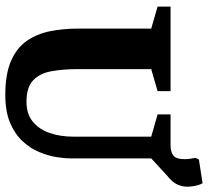

<svg xmlns="http://www.w3.org/2000/svg" viewBox="-50 -726 785 725"><g transform="rotate(90 342.5 -363.5)"><path d="M338 9Q260 9 210.5 -12.5Q161 -34 134.5 -72Q108 -110 98 -159.5Q88 -209 88 -265V-542L5 -566V-615H324V-566L241 -542V-265Q241 -209 249 -165Q257 -121 283.5 -96Q310 -71 364 -71Q410 -71 439 -94.5Q468 -118 482 -158Q496 -198 496 -248V-542L412 -566V-615H599L653 -611L578 -542V-236Q578 -214 573 -183Q568 -152 554 -118.5Q540 -85 513 -56Q486 -27 443.5 -9Q401 9 338 9ZM487 -560V-615H529Q552 -615 566.5 -625Q581 -635 581 -668Q581 -687 576 -709L582 -722L672 -736Q679 -723 682 -706.5Q685 -690 685 -679Q685 -641 657.5 -614.5Q630 -588 589 -574Q548 -560 507 -560Z"/></g></svg>

Font: Manuale ExtraBold
Style: Regular
Weight: 800
Version: Version 1.002